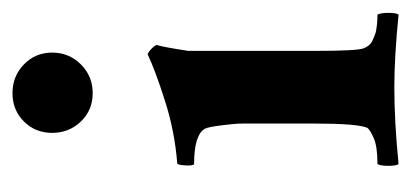

<svg xmlns="http://www.w3.org/2000/svg" viewBox="-193 -452 649 303"><g transform="rotate(-90 131.5 -300.5)"><path d="M212 -377.3Q209.3 -370.7 202.7 -328V-128Q202.7 -61.3 206.7 -51.3Q210.7 -41.3 217.3 -38Q224 -34.7 232 -32Q245.3 -29.3 260 -29.3Q262.7 -24 262.7 -12Q262.7 0 260 4Q193.3 -2.7 145.3 -2.7Q90.7 -2.7 24 4Q21.3 0 21.3 -12Q21.3 -24 24 -29.3Q52 -29.3 65.3 -35.3Q78.7 -41.3 81.3 -45.3Q88 -61.3 88 -128V-242.7Q88 -253.3 85.3 -274.7Q82.7 -296 80 -301.3Q70.7 -318.7 24 -318.7Q21.3 -320 22 -332.7Q22.7 -345.3 25.3 -345.3Q76 -349.3 124 -364.7Q172 -380 197.3 -392Q201.3 -390.7 206.7 -385.3Q212 -380 212 -377.3ZM73.3 -542.7Q73.3 -569.3 91.3 -587.3Q109.3 -605.3 136 -605.3Q162.7 -605.3 181.3 -587.3Q200 -569.3 200 -542.7Q200 -516 181.3 -497.3Q162.7 -478.7 136 -478.7Q109.3 -478.7 91.3 -497.3Q73.3 -516 73.3 -542.7Z"/></g></svg>

Font: Ramaraja
Style: Regular
Weight: 400
Designer: Appaji Ambarisha Darbha
Foundry: Andhrapradesh Society for Knowledge Networks
Version: Version 1.0.4; ttfautohint (v1.2.25-373a) -l 7 -r 28 -G 50 -